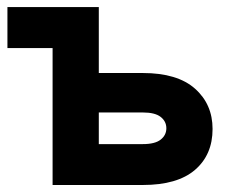

<svg xmlns="http://www.w3.org/2000/svg" viewBox="-20 -528 663 548"><path d="M262 -507.8H1.2V-390.9H130.1V0H387.5Q486.3 0 536.5 -43.1Q586.7 -86.2 586.7 -159.9Q586.7 -230.5 536.5 -275Q486.3 -319.6 387.5 -319.6H262ZM387.5 -207Q422.4 -207 438.6 -194.3Q454.8 -181.6 454.8 -161.9Q454.8 -142.3 438.6 -129.5Q422.4 -116.7 387.5 -116.7H262V-207Z"/></svg>

Font: Giphurs
Style: Regular
Weight: 400
Version: Version 2.010